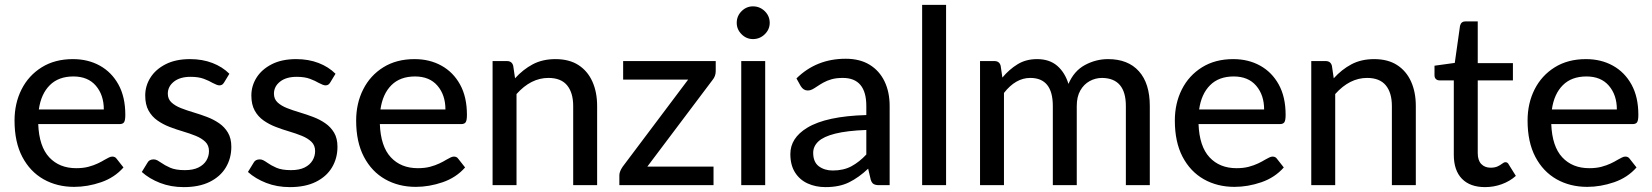

<svg xmlns="http://www.w3.org/2000/svg" viewBox="-20 -758 6764 786"><path d="M283.5 7Q213.5 7 158.2 -24.2Q103 -55.5 71.2 -116Q39.5 -176.5 39.5 -264.5Q39.5 -335 68.2 -392Q97 -449 150.8 -482.5Q204.5 -516 278.5 -516Q340.5 -516 388.8 -489.2Q437 -462.5 465 -411.8Q493 -361 493 -288Q493 -265.5 488 -257.8Q483 -250 469.5 -250H136.5Q140 -158.5 181.5 -114Q223 -69.5 292 -69.5Q320.5 -69.5 342 -75.2Q363.5 -81 380 -88.8Q396.5 -96.5 408.5 -104Q418 -109.5 425.8 -113.2Q433.5 -117 439.5 -117Q451.5 -117 457.5 -108L485.5 -72.5Q449 -31 393.8 -12Q338.5 7 283.5 7ZM405 -310Q405 -369 372.5 -407Q340 -445 280.5 -445Q219.5 -445 183.8 -409.2Q148 -373.5 139 -310Z M732 8Q679.5 8 635.2 -9.2Q591 -26.5 560.5 -54L583.5 -91.5Q590.5 -105.5 609 -105.5Q616.5 -105.5 623.8 -101.8Q631 -98 639.5 -92Q654 -81.5 676.5 -71.5Q699 -61.5 736.5 -61.5Q770.5 -61.5 792.2 -72.2Q814 -83 824.8 -100.8Q835.5 -118.5 835.5 -139.5Q835.5 -163 820.5 -177.5Q805.5 -192 781.5 -201.8Q757.5 -211.5 729.5 -219.8Q701.5 -228 674.2 -238.5Q647 -249 624.5 -264.8Q602 -280.5 588.2 -305.2Q574.5 -330 574.5 -367Q574.5 -406.5 595.8 -440.2Q617 -474 658 -495Q699 -516 758 -516Q808.5 -516 849.5 -500.2Q890.5 -484.5 919 -456L897.5 -420.5Q893.5 -414 889 -411.2Q884.5 -408.5 877.5 -408.5Q869.5 -408.5 850.5 -418.5Q836.5 -427 814.8 -435.2Q793 -443.5 760 -443.5Q717 -443.5 692 -423.8Q667 -404 667 -374.5Q667 -352.5 681.8 -338.8Q696.5 -325 720.5 -315.5Q744.5 -306 772.5 -297.8Q800.5 -289.5 827.5 -279.2Q854.5 -269 877 -253.5Q899.5 -238 913.2 -214.8Q927 -191.5 927 -157Q927 -110 904.5 -72.5Q882 -35 838.5 -13.5Q795 8 732 8Z M1166.5 8Q1114 8 1069.8 -9.2Q1025.5 -26.5 995 -54L1018 -91.5Q1025 -105.5 1043.5 -105.5Q1051 -105.5 1058.2 -101.8Q1065.5 -98 1074 -92Q1088.5 -81.5 1111 -71.5Q1133.5 -61.5 1171 -61.5Q1205 -61.5 1226.8 -72.2Q1248.5 -83 1259.2 -100.8Q1270 -118.5 1270 -139.5Q1270 -163 1255 -177.5Q1240 -192 1216 -201.8Q1192 -211.5 1164 -219.8Q1136 -228 1108.8 -238.5Q1081.5 -249 1059 -264.8Q1036.5 -280.5 1022.8 -305.2Q1009 -330 1009 -367Q1009 -406.5 1030.2 -440.2Q1051.5 -474 1092.5 -495Q1133.5 -516 1192.5 -516Q1243 -516 1284 -500.2Q1325 -484.5 1353.5 -456L1332 -420.5Q1328 -414 1323.5 -411.2Q1319 -408.5 1312 -408.5Q1304 -408.5 1285 -418.5Q1271 -427 1249.2 -435.2Q1227.5 -443.5 1194.5 -443.5Q1151.5 -443.5 1126.5 -423.8Q1101.5 -404 1101.5 -374.5Q1101.5 -352.5 1116.2 -338.8Q1131 -325 1155 -315.5Q1179 -306 1207 -297.8Q1235 -289.5 1262 -279.2Q1289 -269 1311.5 -253.5Q1334 -238 1347.8 -214.8Q1361.5 -191.5 1361.5 -157Q1361.5 -110 1339 -72.5Q1316.5 -35 1273 -13.5Q1229.5 8 1166.5 8Z M1682 7Q1612 7 1556.8 -24.2Q1501.5 -55.5 1469.8 -116Q1438 -176.5 1438 -264.5Q1438 -335 1466.8 -392Q1495.5 -449 1549.2 -482.5Q1603 -516 1677 -516Q1739 -516 1787.2 -489.2Q1835.5 -462.5 1863.5 -411.8Q1891.5 -361 1891.5 -288Q1891.5 -265.5 1886.5 -257.8Q1881.5 -250 1868 -250H1535Q1538.5 -158.5 1580 -114Q1621.5 -69.5 1690.5 -69.5Q1719 -69.5 1740.5 -75.2Q1762 -81 1778.5 -88.8Q1795 -96.5 1807 -104Q1816.5 -109.5 1824.2 -113.2Q1832 -117 1838 -117Q1850 -117 1856 -108L1884 -72.5Q1847.5 -31 1792.2 -12Q1737 7 1682 7ZM1803.5 -310Q1803.5 -369 1771 -407Q1738.5 -445 1679 -445Q1618 -445 1582.2 -409.2Q1546.5 -373.5 1537.5 -310Z M2424.5 0H2326.5V-324Q2326.5 -378.5 2301.5 -408.8Q2276.5 -439 2225 -439Q2153.5 -439 2094.5 -373V0H1996.5V-508H2055.5Q2076 -508 2081 -488.5L2088.5 -437.5Q2121 -473.5 2161 -494.8Q2201 -516 2254 -516Q2310 -516 2347.8 -491.8Q2385.5 -467.5 2405 -424.2Q2424.5 -381 2424.5 -324Z M2901 0H2515.5V-41Q2515.5 -55.5 2529 -75.5L2797 -432H2531V-508H2910V-467Q2910 -446 2896.5 -430L2630 -76H2901Z M3112.5 0H3014.5V-508H3112.5ZM3062.5 -598Q3035.5 -598 3015.8 -617.8Q2996 -637.5 2996 -664.5Q2996 -692.5 3015.8 -712.2Q3035.5 -732 3062.5 -732Q3090.5 -732 3110.8 -712.2Q3131 -692.5 3131 -664.5Q3131 -637.5 3110.8 -617.8Q3090.5 -598 3062.5 -598Z M3359.5 8Q3319.5 8 3286.8 -6.8Q3254 -21.5 3234.8 -51.8Q3215.5 -82 3215.5 -127.5Q3215.5 -193 3284.5 -235Q3362.5 -282.5 3526.5 -287V-324Q3526.5 -439 3430 -439Q3403.5 -439 3384.2 -433.5Q3365 -428 3350.8 -420Q3336.5 -412 3325.5 -404.5Q3314.5 -397 3305.5 -392.2Q3296.5 -387.5 3287 -387.5Q3269 -387.5 3258 -405.5L3240.5 -437Q3322 -517.5 3442 -517.5Q3500 -517.5 3540 -493Q3580 -468.5 3601 -425Q3622 -381.5 3622 -324V0H3578.5Q3564 0 3556.2 -4.8Q3548.5 -9.5 3544.5 -22.5L3534 -67.5Q3496 -31.5 3456.2 -11.8Q3416.5 8 3359.5 8ZM3389 -60Q3433.5 -60 3465.8 -77.5Q3498 -95 3526.5 -125.5V-226Q3447.5 -223 3399.5 -211Q3351.5 -199 3330.2 -179Q3309 -159 3309 -132.5Q3309 -94.5 3332.2 -77.2Q3355.5 -60 3389 -60Z M3853 0H3755V-738H3853Z M4687 0H4589V-324Q4589 -437.5 4492 -439Q4464.5 -439 4440.8 -426Q4417 -413 4402.5 -387.5Q4388 -362 4388 -324V0H4290V-324Q4290 -439 4197.5 -439Q4138 -439 4090 -377.5V0H3992V-508H4051Q4071.5 -508 4076.5 -488.5L4083.5 -440.5Q4111.5 -474 4145.8 -495Q4180 -516 4225.5 -516Q4276 -516 4307.8 -488.8Q4339.5 -461.5 4354 -414.5Q4377 -468 4421.8 -492Q4466.5 -516 4516 -516Q4598 -516 4642.5 -466.2Q4687 -416.5 4687 -324Z M5033.5 7Q4963.5 7 4908.2 -24.2Q4853 -55.5 4821.2 -116Q4789.5 -176.5 4789.5 -264.5Q4789.5 -335 4818.2 -392Q4847 -449 4900.8 -482.5Q4954.5 -516 5028.5 -516Q5090.5 -516 5138.8 -489.2Q5187 -462.5 5215 -411.8Q5243 -361 5243 -288Q5243 -265.5 5238 -257.8Q5233 -250 5219.5 -250H4886.5Q4890 -158.5 4931.5 -114Q4973 -69.5 5042 -69.5Q5070.5 -69.5 5092 -75.2Q5113.5 -81 5130 -88.8Q5146.5 -96.5 5158.5 -104Q5168 -109.5 5175.8 -113.2Q5183.5 -117 5189.5 -117Q5201.5 -117 5207.5 -108L5235.5 -72.5Q5199 -31 5143.8 -12Q5088.5 7 5033.5 7ZM5155 -310Q5155 -369 5122.5 -407Q5090 -445 5030.5 -445Q4969.5 -445 4933.8 -409.2Q4898 -373.5 4889 -310Z M5776 0H5678V-324Q5678 -378.5 5653 -408.8Q5628 -439 5576.5 -439Q5505 -439 5446 -373V0H5348V-508H5407Q5427.5 -508 5432.5 -488.5L5440 -437.5Q5472.5 -473.5 5512.5 -494.8Q5552.5 -516 5605.5 -516Q5661.5 -516 5699.2 -491.8Q5737 -467.5 5756.5 -424.2Q5776 -381 5776 -324Z M6059.5 8Q5998 8 5964.8 -26.2Q5931.5 -60.5 5931.5 -124.5V-429H5872.5Q5864 -429 5858.2 -434.5Q5852.5 -440 5852.5 -450V-489L5935.5 -500.5L5957 -652.5Q5961.5 -670.5 5979.5 -670.5H6029.5V-499.5H6173.5V-429H6029.5V-131.5Q6029.5 -101.5 6044 -86.5Q6058.5 -71.5 6082 -71.5Q6099.5 -71.5 6110.8 -76.8Q6122 -82 6129.5 -88Q6137 -94 6143 -94Q6152 -94 6156.5 -84.5L6185.5 -38Q6161 -16 6128 -4Q6095 8 6059.5 8Z M6477.5 7Q6407.5 7 6352.2 -24.2Q6297 -55.5 6265.2 -116Q6233.5 -176.5 6233.5 -264.5Q6233.5 -335 6262.2 -392Q6291 -449 6344.8 -482.5Q6398.5 -516 6472.5 -516Q6534.5 -516 6582.8 -489.2Q6631 -462.5 6659 -411.8Q6687 -361 6687 -288Q6687 -265.5 6682 -257.8Q6677 -250 6663.5 -250H6330.5Q6334 -158.5 6375.5 -114Q6417 -69.5 6486 -69.5Q6514.5 -69.5 6536 -75.2Q6557.5 -81 6574 -88.8Q6590.5 -96.5 6602.5 -104Q6612 -109.5 6619.8 -113.2Q6627.5 -117 6633.5 -117Q6645.5 -117 6651.5 -108L6679.5 -72.5Q6643 -31 6587.8 -12Q6532.5 7 6477.5 7ZM6599 -310Q6599 -369 6566.5 -407Q6534 -445 6474.5 -445Q6413.5 -445 6377.8 -409.2Q6342 -373.5 6333 -310Z"/></svg>

Font: Verano Sans Medium
Style: Regular
Weight: 500
Designer: Lukasz Dziedzic with Adam Twardoch and Botio Nikoltchev
Foundry: tyPoland Lukasz Dziedzic
Version: Version 3.001;December 28, 2019;FontCreator 12.0.0.2547 64-b